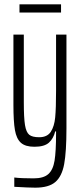

<svg xmlns="http://www.w3.org/2000/svg" viewBox="-20 -670 372 887"><path d="M46 193V150Q76 154 135 154Q181 154 203 134.5Q225 115 232 72.5Q239 30 239 -54V-63H235Q227 -30 206 -11Q185 8 139 8Q97 8 76.5 -10.5Q56 -29 49 -69Q42 -109 42 -185V-510H90V-199Q90 -125 95.5 -92Q101 -59 115 -47.5Q129 -36 161 -36Q198 -36 214.5 -61Q231 -86 235 -128Q239 -170 239 -250V-510H287V-77Q287 31 276.5 88Q266 145 235.5 171Q205 197 143 197Q114 197 46 193ZM70 -612V-650H262V-612Z"/></svg>

Font: Saira Ultra Condensed Light
Style: Regular
Weight: 300
Width: 1
Designer: Hector Gatti with collaboration of the Omnibus-Type team
Foundry: Omnibus-Type
Version: Version 1.001; ttfautohint (v1.8)